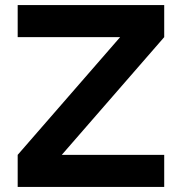

<svg xmlns="http://www.w3.org/2000/svg" viewBox="-20 -740 720 760"><path d="M50 0V-127L455.5 -593H50V-720H630V-593L224.5 -127H630V0Z"/></svg>

Font: Vela Sans ExtBd
Style: Regular
Weight: 800
Designer: Principal design: Mikhail Sharanda - project Manrope.
Design modification: Ravid Balaliev
Foundry: Mikhail Sharanda
Version: Version 1.001